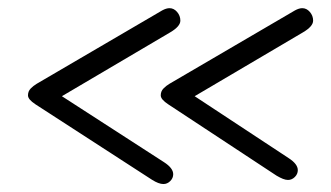

<svg xmlns="http://www.w3.org/2000/svg" viewBox="-20 -534 810 470"><path d="M685 -93.5Q679.5 -93.5 672.5 -96.2Q665.5 -99 657 -104L392 -278.5Q373.5 -290.5 373.5 -300.5Q373.5 -310.5 380 -317.2Q386.5 -324 395 -329L702 -508.5Q712 -514 720 -514Q730.5 -514 738.5 -504.8Q746.5 -495.5 746.5 -483.5Q746.5 -469.5 722 -455L456.5 -298.5L686.5 -147Q709 -132.5 709 -117.5Q709 -108 701.8 -100.8Q694.5 -93.5 685 -93.5ZM380 -83.5Q368.5 -83.5 352 -94L67 -278.5Q48.5 -290.5 48.5 -300.5Q48.5 -310.5 55 -317.2Q61.5 -324 70 -329L377 -508.5Q387 -514 395 -514Q405.5 -514 413.5 -504.8Q421.5 -495.5 421.5 -483.5Q421.5 -469.5 397 -455L131.5 -298.5L381.5 -137Q404 -122.5 404 -107.5Q404 -98 396.8 -90.8Q389.5 -83.5 380 -83.5Z"/></svg>

Font: Edu NSW ACT Hand Pre
Style: Regular
Weight: 400
Designer: Tina and Corey Anderson, Eben Sorkin, Mirko Velimirovic
Foundry: Sorkin Type Co.
Version: Version 2.000